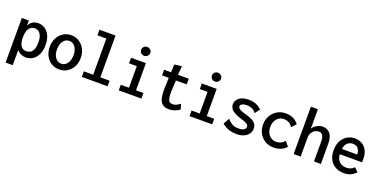

<svg xmlns="http://www.w3.org/2000/svg" viewBox="-18 -1526 5036 2549"><g transform="rotate(20 2500.0 -252.0)"><path d="M52 167V-463H151V-389Q171 -433 206 -453Q241 -473 284 -473Q335 -473 377 -446Q419 -419 445 -365.5Q471 -312 471 -232Q471 -150 444 -96Q417 -42 374 -15Q331 12 282 12Q243 12 208.5 -3Q174 -18 153 -46V167ZM257 -68Q287 -68 313 -83Q339 -98 354.5 -134.5Q370 -171 370 -234Q370 -308 342.5 -349.5Q315 -391 265 -393Q215 -395 184 -354.5Q153 -314 153 -221Q155 -68 257 -68Z M750 10Q687 10 637.5 -20.5Q588 -51 559.5 -105.5Q531 -160 531 -231Q531 -301 559.5 -355.5Q588 -410 637.5 -441.5Q687 -473 750 -473Q812 -473 861.5 -441.5Q911 -410 940 -355.5Q969 -301 969 -231Q969 -160 940 -106Q911 -52 861.5 -21Q812 10 750 10ZM750 -71Q801 -71 834 -116Q867 -161 867 -232Q867 -305 834 -349Q801 -393 750 -393Q699 -393 666 -349Q633 -305 633 -232Q633 -161 665.5 -116Q698 -71 750 -71Z M1068 0V-79H1200V-590H1074V-669H1301V-79H1432V0Z M1590 0V-79H1705V-384H1595V-463H1805V-79H1910V0ZM1749 -546Q1722 -546 1703.5 -564.5Q1685 -583 1685 -608Q1685 -635 1703 -653Q1721 -671 1749 -671Q1775 -671 1794.5 -652.5Q1814 -634 1814 -608Q1814 -583 1794.5 -564.5Q1775 -546 1749 -546Z M2299 9Q2216 9 2181.5 -48Q2147 -105 2152 -243L2157 -383H2062V-463H2160L2165 -575L2268 -588L2258 -463H2411L2410 -383H2258L2251 -243Q2248 -174 2255 -137Q2262 -100 2278.5 -85.5Q2295 -71 2320 -71Q2352 -71 2377.5 -84Q2403 -97 2428 -116L2450 -42Q2381 9 2299 9Z M2590 0V-79H2705V-384H2595V-463H2805V-79H2910V0ZM2749 -546Q2722 -546 2703.5 -564.5Q2685 -583 2685 -608Q2685 -635 2703 -653Q2721 -671 2749 -671Q2775 -671 2794.5 -652.5Q2814 -634 2814 -608Q2814 -583 2794.5 -564.5Q2775 -546 2749 -546Z M3257 11Q3195 11 3142.5 -6.5Q3090 -24 3049 -62L3096 -147Q3125 -113 3161 -90.5Q3197 -68 3258 -68Q3304 -68 3330 -84Q3356 -100 3356 -127Q3356 -152 3330.5 -167.5Q3305 -183 3245 -201Q3168 -223 3122 -257Q3076 -291 3076 -346Q3076 -401 3123.5 -437.5Q3171 -474 3254 -474Q3315 -474 3359.5 -456Q3404 -438 3440 -402L3388 -333Q3367 -365 3330.5 -381Q3294 -397 3256 -397Q3220 -397 3194 -385Q3168 -373 3168 -349Q3168 -327 3194 -310.5Q3220 -294 3288 -276Q3373 -253 3410.5 -220Q3448 -187 3448 -135Q3448 -96 3426 -62.5Q3404 -29 3361.5 -9Q3319 11 3257 11Z M3781 11Q3713 11 3659.5 -20Q3606 -51 3575.5 -105Q3545 -159 3545 -228Q3545 -297 3575.5 -352.5Q3606 -408 3659.5 -440Q3713 -472 3780 -472Q3842 -472 3888.5 -449Q3935 -426 3964 -384L3906 -323Q3880 -362 3850.5 -377Q3821 -392 3778 -392Q3744 -392 3713.5 -372.5Q3683 -353 3664.5 -317Q3646 -281 3646 -231Q3646 -183 3665 -147Q3684 -111 3715.5 -91.5Q3747 -72 3785 -72Q3817 -72 3847 -85Q3877 -98 3903 -128L3958 -64Q3923 -25 3876.5 -7Q3830 11 3781 11Z M4061 0V-669H4160V-395Q4186 -433 4224.5 -453.5Q4263 -474 4301 -474Q4366 -474 4406 -428.5Q4446 -383 4446 -279V0H4348V-278Q4348 -343 4328 -369Q4308 -395 4276 -395Q4246 -395 4220 -379.5Q4194 -364 4177 -335Q4160 -306 4160 -266V0Z M4771 11Q4704 11 4652.5 -17Q4601 -45 4571.5 -98.5Q4542 -152 4542 -229Q4542 -306 4571 -361Q4600 -416 4649 -445Q4698 -474 4759 -474Q4812 -474 4856 -449Q4900 -424 4926.5 -374.5Q4953 -325 4953 -251Q4953 -227 4952 -207H4638Q4640 -159 4660 -128Q4680 -97 4710.5 -82.5Q4741 -68 4775 -68Q4808 -68 4836.5 -78.5Q4865 -89 4888 -114L4940 -63Q4908 -25 4865.5 -7Q4823 11 4771 11ZM4640 -282H4856Q4856 -337 4828.5 -367Q4801 -397 4754 -397Q4712 -397 4680 -369Q4648 -341 4640 -282Z"/></g></svg>

Font: Inconsolata SemiBold
Style: Regular
Weight: 600
Monospace: yes
Designer: Raph Levien, Cyreal, Brenton Simpson
Foundry: Raph Levien, Cyreal, Google
Version: Version 3.100; ttfautohint (v1.8.4.7-5d5b)